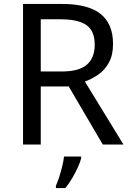

<svg xmlns="http://www.w3.org/2000/svg" viewBox="-20 -734 662 975"><path d="M294 -714Q427 -714 490.5 -663.5Q554 -613 554 -511Q554 -454 533 -416Q512 -378 479.5 -355.5Q447 -333 411 -320L607 0H502L329 -295H187V0H97V-714ZM289 -636H187V-371H294Q381 -371 421 -405.5Q461 -440 461 -507Q461 -577 419 -606.5Q377 -636 289 -636ZM392 70Q388 88 375.5 115.5Q363 143 346.5 171Q330 199 312 221H264V209Q272 192 280.5 165.5Q289 139 296 110.5Q303 82 305 61H392Z"/></svg>

Font: Noto Sans Tifinagh Air
Style: Regular
Weight: 400
Designer: JamraPatel
Foundry: JamraPatel LLC
Version: Version 2.006; ttfautohint (v1.8.4.7-5d5b)